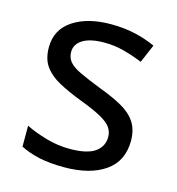

<svg xmlns="http://www.w3.org/2000/svg" viewBox="-88 -623 656 710"><g transform="rotate(15 239.5 -268.0)"><path d="M434 -148Q434 -70 376 -30Q318 10 220 10Q164 10 123.5 1Q83 -8 52 -24V-104Q84 -88 129.5 -74.5Q175 -61 222 -61Q289 -61 319 -82.5Q349 -104 349 -140Q349 -160 338 -176Q327 -192 298.5 -208Q270 -224 217 -244Q165 -264 128 -284Q91 -304 71 -332Q51 -360 51 -404Q51 -472 106.5 -509Q162 -546 252 -546Q301 -546 343.5 -536.5Q386 -527 423 -510L393 -440Q359 -454 322 -464Q285 -474 246 -474Q192 -474 163.5 -456.5Q135 -439 135 -409Q135 -387 148 -371.5Q161 -356 191.5 -341.5Q222 -327 273 -307Q324 -288 360 -268Q396 -248 415 -219.5Q434 -191 434 -148Z"/></g></svg>

Font: Noto IKEA Arabic
Style: Regular
Weight: 400
Designer: Monotype Design Team
Foundry: Monotype Imaging Inc.
Version: Version 1.200